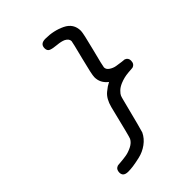

<svg xmlns="http://www.w3.org/2000/svg" viewBox="-226 -794 977 977"><g transform="rotate(-45 262.5 -305.5)"><path d="M70.8 54.2Q70.8 31.2 89.8 23.9Q91.8 22.9 112.3 21.5Q132.8 20 153.8 16.6Q174.8 13.2 198 1.7Q221.2 -9.8 231 -28.8Q234.9 -34.7 277.8 -210.9Q283.7 -233.9 293.9 -252Q304.2 -270 318.6 -281.5Q333 -293 339.6 -297.4Q346.2 -301.8 359.9 -309.1Q323.7 -336.9 324.2 -379.9Q324.2 -397 348.1 -491Q372.1 -585 372.1 -590.8Q372.1 -607.9 351.1 -619.1Q334 -627 305.9 -629.4Q277.8 -631.8 263.4 -637.5Q249 -643.1 249 -662.1Q249 -694.3 287.1 -693.8Q345.2 -693.8 394 -670.4Q442.9 -647 442.9 -594.2Q442.9 -577.1 418.5 -482.2Q394 -387.2 394 -379.9Q394 -364.7 409.4 -354.5Q424.8 -344.2 442.4 -341.1Q460 -337.9 478 -335.9Q496.1 -334 497.1 -334Q516.1 -327.1 516.1 -307.1Q516.1 -282.2 495.1 -275.9Q494.1 -275.9 463.1 -273.4Q432.1 -271 402.8 -258.8Q381.8 -250 369.4 -237.5Q356.9 -225.1 353.5 -216.6Q350.1 -208 346.2 -191.9Q301.3 -15.1 297.9 -7.8Q283.7 22 255.4 42.5Q227.1 63 193.6 70.6Q160.2 78.1 141.1 80.6Q122.1 83 107.9 83H106Q70.8 83 70.8 54.2Z"/></g></svg>

Font: CMU Typewriter Text
Style: Italic
Weight: 500
Italic angle: -14.04°
Version: Version 0.7.0